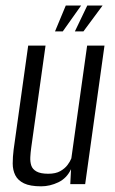

<svg xmlns="http://www.w3.org/2000/svg" viewBox="-20 -658 412 686"><path d="M127.1 7.7Q87.7 7.7 65.7 -2.9Q43.8 -13.6 34.7 -31.8Q25.5 -50.1 25.4 -73.6Q25.4 -97 28.7 -123.3L80.7 -495H142.7L91.7 -131.4Q89.2 -113.7 88.3 -97Q87.4 -80.2 91.7 -66.8Q96.1 -53.3 110.5 -45.3Q124.9 -37.2 152.4 -37.2Q178.9 -37.2 195.4 -46.6Q211.9 -56 221.3 -68.6Q230.7 -81.2 234.9 -92.2L291.3 -495H353.3L284.3 0H231.1L233.8 -53.6Q218.6 -21.2 188.5 -6.7Q158.3 7.7 127.1 7.7ZM176.5 -545.7 215 -638.2H269.8L204.2 -545.7ZM247.5 -545.7 291.8 -638.2H346.5L278 -545.7Z"/></svg>

Font: Alumni Sans SC Thin
Style: Italic
Weight: 100
Italic angle: -8°
Designer: Robert E. Leuschke
Foundry: Robert E. Leuschke
Version: Version 1.016